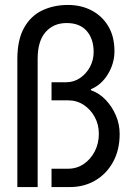

<svg xmlns="http://www.w3.org/2000/svg" viewBox="-20 -755 541 775"><path d="M50 0V-516Q50 -594 77 -642.5Q104 -691 150.5 -713Q197 -735 254 -735Q308 -735 350.5 -712.5Q393 -690 417.5 -648.5Q442 -607 442 -548Q442 -499 415.5 -455.5Q389 -412 347 -395V-391Q381 -379 407 -351.5Q433 -324 448 -288.5Q463 -253 463 -214Q463 -150 436.5 -101.5Q410 -53 364.5 -26.5Q319 0 263 0H188V-74H255Q290 -74 318 -93Q346 -112 362.5 -144Q379 -176 379 -215Q379 -252 362.5 -282.5Q346 -313 318 -331.5Q290 -350 255 -350H188V-423H247Q278 -423 303 -440Q328 -457 343 -484.5Q358 -512 358 -545Q358 -598 330 -630Q302 -662 249 -662Q196 -662 164 -625.5Q132 -589 132 -518V0Z"/></svg>

Font: Archivo Narrow
Style: Regular
Weight: 400
Designer: Hector Gatti
Foundry: Omnibus-Type
Version: Version 3.002